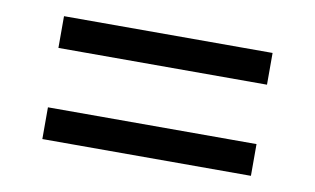

<svg xmlns="http://www.w3.org/2000/svg" viewBox="-42 -489 684 417"><g transform="rotate(10 300.0 -280.5)"><path d="M70 -346V-416H530V-346ZM70 -145V-215H530V-145Z"/></g></svg>

Font: Wittgenstein
Style: Italic
Weight: 400
Italic angle: -11°
Designer: Jörg Drees
Foundry: Jörg Drees
Version: Version 1.500